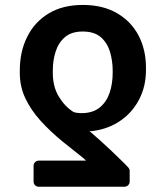

<svg xmlns="http://www.w3.org/2000/svg" viewBox="-20 -558 656 762"><path d="M113.3 162.6V100.1Q113.3 91.6 119.3 85.6Q125.4 79.5 133.9 79.5H321.7Q315.7 73.5 300.4 61.1Q282.3 46.2 267.4 34.8L230.8 5.7Q179.7 -35.9 141.3 -78.5Q102.6 -121.1 80.6 -168Q58.6 -214.1 58.6 -268.5V-278.4Q58.6 -353 87.7 -411.2Q116.1 -469.8 172.6 -504.3Q228.7 -538.4 308.6 -538.4Q388.5 -538.4 444.2 -505.7Q499.6 -474.1 529.8 -417.3Q559.3 -360.4 559.3 -289.8V-279.8Q559.3 -216.3 533 -164.8Q506.4 -112.9 460.2 -80.6Q413.7 -47.6 353 -38.7L344.5 -37.6H335.2Q356.5 -19.5 375.4 -2.5L419 37.6Q448.2 65.3 460.6 77.8Q478.3 94.8 489 106.5Q494.7 112.9 494.7 120.7V162.6Q494.7 171.2 488.5 177.2Q482.2 183.2 473.7 183.2H133.9Q125.4 183.2 119.3 177.2Q113.3 171.2 113.3 162.6ZM214.5 -172.9Q238.6 -133.9 271.7 -113.6Q280.5 -110.4 286.9 -110.1Q294.4 -109 304 -109Q347.3 -109 375 -130.7Q402 -152.3 414.8 -188.9Q427.2 -225.5 427.2 -268.5V-278.4Q427.2 -317.1 416.2 -353.3Q405.5 -388.5 379.6 -410.9Q353.3 -432.9 308.6 -432.9Q264.6 -432.9 239 -411.6Q213.1 -390.3 201.3 -354.8Q189.6 -319.6 189.6 -278.4V-268.5Q189.6 -212.7 214.5 -172.9Z"/></svg>

Font: DeltaSans SemiBold
Style: Regular
Weight: 600
Designer: Rasmus Andersson
Foundry: rsms
Version: Version 3.012